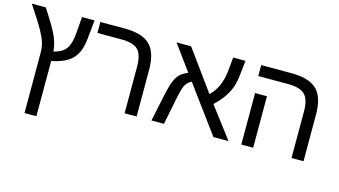

<svg xmlns="http://www.w3.org/2000/svg" viewBox="-87 -908 2474 1403"><g transform="rotate(15 1150.0 -206.0)"><path d="M250 187.5Q227.5 187.5 160.2 187.5Q160.2 74.2 160.2 -265.6Q160.2 -309.6 149.4 -344.7Q138.7 -379.9 113.3 -425.8Q88.9 -471.7 4.9 -598.6Q40 -598.6 110.4 -598.6Q195.3 -468.8 218.8 -414.1Q243.2 -359.4 248 -300.8Q293 -312.5 318.4 -332Q343.8 -351.6 356.4 -383.8Q370.1 -417 375 -477.5Q377.9 -518.6 384.8 -598.6Q408.2 -598.6 479.5 -598.6Q475.6 -565.4 465.8 -462.9Q457 -357.4 408.2 -304.7Q359.4 -251 250 -230.5Q250 -90.8 250 187.5Z M958 0Q935.5 0 867.2 0Q867.2 -87.9 867.2 -351.6Q867.2 -441.4 832 -478.5Q795.9 -515.6 706.1 -515.6Q645.5 -515.6 523.4 -515.6Q523.4 -518.6 523.4 -521.5Q523.4 -531.2 523.4 -547.9Q523.4 -560.5 523.4 -598.6Q569.3 -598.6 707 -598.6Q841.8 -598.6 899.4 -541Q958 -484.4 958 -351.6Q958 -234.4 958 0Z M1099.6 -598.6Q1127 -598.6 1210 -598.6Q1264.6 -523.4 1429.7 -295.9Q1502.9 -364.3 1517.6 -490.2Q1520.5 -526.4 1528.3 -598.6Q1551.8 -598.6 1621.1 -598.6Q1618.2 -572.3 1609.4 -492.2Q1604.5 -440.4 1590.8 -398.4Q1576.2 -355.5 1550.8 -319.3Q1527.3 -282.2 1476.6 -233.4Q1536.1 -155.3 1653.3 0Q1625 0 1539.1 0Q1474.6 -87.9 1281.2 -350.6Q1260.7 -339.8 1247.1 -324.2Q1234.4 -308.6 1225.6 -284.2Q1216.8 -258.8 1204.1 -196.3Q1191.4 -130.9 1165 0Q1141.6 0 1070.3 0Q1080.1 -48.8 1111.3 -195.3Q1128.9 -278.3 1143.6 -312.5Q1158.2 -347.7 1179.7 -369.1Q1202.1 -390.6 1240.2 -406.2Q1193.4 -469.7 1099.6 -598.6Z M1839.8 0Q1817.4 0 1750 0Q1750 -24.4 1750 -97.7Q1750 -116.2 1750 -143.6Q1750 -225.6 1750 -389.6Q1772.5 -389.6 1839.8 -389.6Q1839.8 -292 1839.8 0ZM2220.7 0Q2197.3 0 2129.9 0Q2129.9 -87.9 2129.9 -351.6Q2129.9 -441.4 2093.8 -478.5Q2056.6 -515.6 1967.8 -515.6Q1891.6 -515.6 1740.2 -515.6Q1740.2 -537.1 1740.2 -598.6Q1797.9 -598.6 1969.7 -598.6Q2103.5 -598.6 2162.1 -541Q2220.7 -484.4 2220.7 -351.6Q2220.7 -234.4 2220.7 0Z"/></g></svg>

Font: Noto Sans Hebrew DECATHLON 
Style: Regular
Weight: 400
Designer: Monotype Design team
Version: Version 1.03 uh